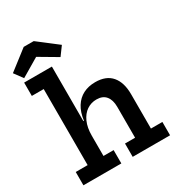

<svg xmlns="http://www.w3.org/2000/svg" viewBox="-231 -1138 1177 1279"><g transform="rotate(-30 358.0 -499.0)"><path d="M245 -102.5H323V0H31.5V-102.5H123V-687.5H31.5V-790H245ZM488 -102.5V-340Q488 -392.5 464 -422.2Q440 -452 392 -452Q350.5 -452 317.2 -429.5Q284 -407 264.5 -363.5Q245 -320 245 -258L221 -370.5H249.5Q257.5 -432.5 283.2 -473.5Q309 -514.5 349.2 -535.2Q389.5 -556 442.5 -556Q526 -556 568 -506.5Q610 -457 610 -367V-102.5H698V0H410.5V-102.5ZM225 -997.5 375 -882 326.5 -816 186.5 -898.5 46.5 -815.5 -2 -881.5 148 -997.5Z"/></g></svg>

Font: Hepta Slab ExtraLight SemiBold
Style: Regular
Weight: 600
Version: Version 1.102